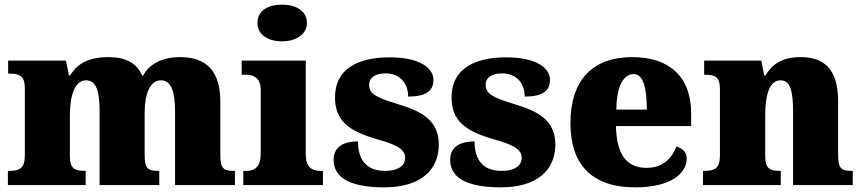

<svg xmlns="http://www.w3.org/2000/svg" viewBox="-20 -797 3717 827"><path d="M14 0H349V-61H345C301 -61 281 -71 281 -125V-301C281 -380 300 -451 350 -451C396 -451 409 -402 409 -317V0H666V-61H662C617 -61 603 -70 603 -131V-312C603 -387 624 -451 673 -451C718 -451 734 -402 734 -317V0H992V-61H988C943 -61 929 -70 929 -131V-360C929 -494 866 -551 756 -551C669 -551 619 -514 597 -472H592C569 -525 522 -551 447 -551C350 -551 308 -514 282 -472H277L264 -536H15V-480H19C63 -480 87 -471 87 -417V-128C87 -70 63 -61 18 -61H14Z M1195 -619C1252 -619 1302 -647 1302 -698C1302 -752 1252 -777 1195 -777C1135 -777 1089 -752 1089 -698C1089 -647 1135 -619 1195 -619ZM1028 0H1371V-61H1360C1323 -61 1297 -78 1297 -131V-536H1021V-475H1040C1076 -475 1103 -458 1103 -409V-135C1103 -79 1078 -61 1040 -61H1028Z M1635 10C1791 10 1870 -64 1870 -174C1870 -279 1797 -318 1689 -350C1596 -378 1570 -395 1570 -432C1570 -465 1600 -481 1641 -481C1695 -481 1738 -446 1738 -381C1814 -381 1847 -405 1847 -453C1847 -500 1795 -550 1658 -550C1517 -550 1423 -497 1423 -378C1423 -276 1483 -232 1605 -197C1687 -174 1725 -155 1725 -117C1725 -88 1702 -61 1638 -61C1570 -61 1522 -96 1522 -188C1464 -188 1417 -167 1417 -109C1417 -44 1467 10 1635 10Z M2137 10C2293 10 2372 -64 2372 -174C2372 -279 2299 -318 2191 -350C2098 -378 2072 -395 2072 -432C2072 -465 2102 -481 2143 -481C2197 -481 2240 -446 2240 -381C2316 -381 2349 -405 2349 -453C2349 -500 2297 -550 2160 -550C2019 -550 1925 -497 1925 -378C1925 -276 1985 -232 2107 -197C2189 -174 2227 -155 2227 -117C2227 -88 2204 -61 2140 -61C2072 -61 2024 -96 2024 -188C1966 -188 1919 -167 1919 -109C1919 -44 1969 10 2137 10Z M2716 10C2877 10 2938 -55 2938 -115C2938 -141 2919 -159 2894 -166C2872 -113 2834 -74 2766 -74C2680 -74 2636 -129 2633 -254H2957V-309C2957 -468 2861 -551 2704 -551C2534 -551 2437 -454 2437 -266C2437 -91 2527 10 2716 10ZM2766 -325H2635C2635 -425 2666 -478 2709 -478C2749 -478 2766 -424 2766 -325Z M3008 0H3343V-61H3339C3295 -61 3276 -71 3276 -125V-301C3276 -380 3291 -451 3342 -451C3385 -451 3396 -402 3396 -317V0H3653V-61H3649C3604 -61 3590 -70 3590 -131V-360C3590 -494 3535 -551 3428 -551C3340 -551 3302 -513 3277 -472H3272L3259 -536H3013V-475H3017C3061 -475 3081 -466 3081 -412V-128C3081 -70 3057 -61 3012 -61H3008Z"/></svg>

Font: Noto Serif Gurmukhi Black
Style: Regular
Weight: 900
Designer: Vaibhav Singh and the Monotype Design Team
Foundry: Monotype Imaging Inc.
Version: Version 2.004